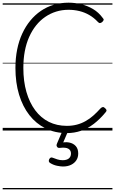

<svg xmlns="http://www.w3.org/2000/svg" viewBox="-20 -973 858 1431"><path d="M478 19Q390 19 319.5 -16Q249 -51 199 -115Q149 -179 122 -268Q95 -357 95 -467Q95 -540 108 -604.5Q121 -669 146 -723Q171 -777 206 -819.5Q241 -862 285 -892Q329 -922 381 -937.5Q433 -953 491 -953Q539 -953 585.5 -941.5Q632 -930 673.5 -905.5Q715 -881 745 -840Q754 -831 752.5 -824.5Q751 -818 742 -809Q732 -801 724.5 -801Q717 -801 708 -811Q680 -841 645.5 -861Q611 -881 572 -890.5Q533 -900 491 -900Q442 -900 398.5 -886.5Q355 -873 317 -847Q279 -821 249 -783.5Q219 -746 197.5 -698Q176 -650 165 -592Q154 -534 154 -467Q154 -367 177 -287.5Q200 -208 242.5 -151Q285 -94 344.5 -64.5Q404 -35 478 -35Q518 -35 552.5 -44Q587 -53 618 -70.5Q649 -88 676 -112Q703 -136 729 -165Q738 -174 746 -175Q754 -176 763 -167Q773 -158 774 -151.5Q775 -145 767 -136Q725 -85 679.5 -50Q634 -15 583.5 2Q533 19 478 19ZM449 268Q432 268 405 262.5Q378 257 354 242Q345 237 344 229Q343 221 347 213Q352 204 358.5 201.5Q365 199 374 203Q389 209 407.5 215Q426 221 447 221Q477 221 493 208Q509 195 509 171Q509 147 489.5 135.5Q470 124 428 129Q420 130 414.5 128.5Q409 127 406 122Q401 115 401.5 109Q402 103 406 94L448 -4H491L443 108L427 94Q464 83 495 89Q526 95 544.5 115.5Q563 136 563 171Q563 200 549 221.5Q535 243 509.5 255.5Q484 268 449 268ZM0 428H818V438H0ZM0 -20H818V0H0ZM0 -505H818V-500H0ZM0 -948H818V-938H0Z"/></svg>

Font: Playwrite US Modern Guides
Style: Regular
Weight: 400
Designer: Veronika Burian, José Scaglione
Foundry: TypeTogether
Version: Version 1.003